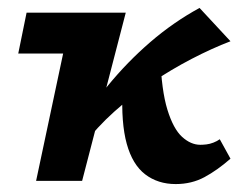

<svg xmlns="http://www.w3.org/2000/svg" viewBox="-20 -456 614 484"><path d="M190 -90 159 -112Q202 -179 251.5 -239.5Q301 -300 359 -350Q417 -400 483 -436L561 -352Q514 -334 463 -307.5Q412 -281 362 -247.5Q312 -214 268 -174.5Q224 -135 190 -90ZM71 0 161 -424H297L187 0ZM26 -321 47 -424H265L200 -321ZM423 8Q378 8 346 -16.5Q314 -41 299.5 -93.5Q285 -146 289 -230L384 -314Q387 -228 402 -179.5Q417 -131 439 -111Q461 -91 485 -91Q492 -91 500.5 -92Q509 -93 518 -96.5Q527 -100 534 -105L561 -56Q528 -27 495.5 -9.5Q463 8 423 8Z"/></svg>

Font: Ysabeau ExtraBold
Style: Italic
Weight: 800
Italic angle: -12°
Designer: Christian Thalmann (Catharsis Fonts)
Version: Version 2.002